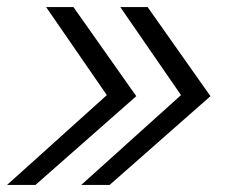

<svg xmlns="http://www.w3.org/2000/svg" viewBox="-24 -521 642 541"><path d="M205 0 486 -253 315 -501H392L569 -250L285 0ZM-4 0 277 -253 106 -501H183L360 -250L76 0Z"/></svg>

Font: Red Hat Display
Style: Italic
Weight: 300
Italic angle: -12°
Designer: Pentagram, MCKL
Foundry: Pentagram, MCKL
Version: Version 1.023